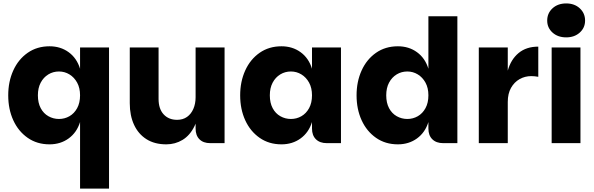

<svg xmlns="http://www.w3.org/2000/svg" viewBox="-20 -835 3466 1120"><path d="M447 265V-123Q428 -62 380.5 -27.5Q333 7 269 7Q196 7 141.5 -31Q87 -69 57.5 -133.5Q28 -198 28 -279Q28 -359 57.5 -424Q87 -489 141.5 -527Q196 -565 269 -565Q333 -565 380.5 -530.5Q428 -496 447 -434V-558H616V265ZM324 -141Q357 -141 385 -157Q413 -173 430 -204Q447 -235 447 -279Q447 -322 430 -353Q413 -384 385 -401Q357 -418 324 -418Q290 -418 262 -401Q234 -384 217.5 -353Q201 -322 201 -279Q201 -235 217.5 -204Q234 -173 262.5 -157Q291 -141 324 -141Z M1121 -85V-558H1290V0H1206Q1166 0 1143.5 -22.5Q1121 -45 1121 -85ZM950 7Q882 7 834.5 -23Q787 -53 762 -107Q737 -161 737 -233V-558H905V-258Q905 -200 934.5 -168Q964 -136 1013 -136Q1047 -136 1071 -153Q1095 -170 1108 -200Q1121 -230 1121 -268L1144 -239Q1141 -153 1114.5 -99Q1088 -45 1045 -19Q1002 7 950 7Z M1622 7Q1549 7 1494.5 -31Q1440 -69 1410.5 -133.5Q1381 -198 1381 -279Q1381 -359 1410.5 -424Q1440 -489 1494.5 -527Q1549 -565 1622 -565Q1686 -565 1733.5 -530.5Q1781 -496 1800 -434V-558H1969V0H1886Q1846 0 1823 -22.5Q1800 -45 1800 -85V-123Q1781 -62 1733.5 -27.5Q1686 7 1622 7ZM1677 -141Q1710 -141 1738 -157Q1766 -173 1783 -204Q1800 -235 1800 -279Q1800 -322 1783 -353Q1766 -384 1738 -401Q1710 -418 1677 -418Q1643 -418 1615 -401Q1587 -384 1570.5 -353Q1554 -322 1554 -279Q1554 -235 1570.5 -204Q1587 -173 1615.5 -157Q1644 -141 1677 -141Z M2301 7Q2228 7 2173.5 -31Q2119 -69 2089.5 -133.5Q2060 -198 2060 -279Q2060 -359 2089.5 -424Q2119 -489 2173.5 -527Q2228 -565 2301 -565Q2365 -565 2412.5 -530.5Q2460 -496 2479 -434V-740H2648V0H2565Q2525 0 2502 -22.5Q2479 -45 2479 -85V-123Q2460 -62 2412.5 -27.5Q2365 7 2301 7ZM2356 -141Q2389 -141 2417 -157Q2445 -173 2462 -204Q2479 -235 2479 -279Q2479 -322 2462 -353Q2445 -384 2417 -401Q2389 -418 2356 -418Q2322 -418 2294 -401Q2266 -384 2249.5 -353Q2233 -322 2233 -279Q2233 -235 2249.5 -204Q2266 -173 2294.5 -157Q2323 -141 2356 -141Z M2773 0V-558H2942V0ZM2916 -240 2942 -423Q2960 -488 3005 -525.5Q3050 -563 3120 -563V-387Q3109 -389 3099 -390Q3089 -391 3079 -391Q3042 -391 3011 -373.5Q2980 -356 2961 -322.5Q2942 -289 2942 -240Z M3198 0V-558H3366V0ZM3283 -617Q3234 -617 3203 -645Q3172 -673 3172 -715Q3172 -758 3203 -786.5Q3234 -815 3283 -815Q3331 -815 3362 -786.5Q3393 -758 3393 -715Q3393 -673 3362 -645Q3331 -617 3283 -617Z"/></svg>

Font: Parkinsans
Style: Bold
Weight: 700
Designer: Red Stone, Indian Type Foundry
Foundry: Indian Type Foundry
Version: Version 1.000